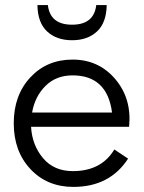

<svg xmlns="http://www.w3.org/2000/svg" viewBox="-20 -718 565 754"><path d="M127 -698H168Q177 -621 263 -621Q349 -621 358 -698H399Q398 -629 361 -594.5Q324 -560 263 -560Q202 -560 165 -594.5Q128 -629 127 -698ZM265 -484Q368 -484 433 -407Q498 -330 487 -220H102Q106 -148 149 -97Q192 -46 266 -46Q378 -46 429 -131L483 -95Q411 16 268 16Q165 16 99.5 -54Q34 -124 34 -234Q34 -344 99 -414Q164 -484 265 -484ZM106 -276H420Q401 -422 265 -422Q200 -422 158.5 -380.5Q117 -339 106 -276Z"/></svg>

Font: Didact Gothic
Style: Regular
Weight: 400
Designer: Daniel Johnson
Foundry: Daniel Johnson
Version: Version 2.101;PS 002.101;hotconv 1.0.88;makeotf.lib2.5.64775